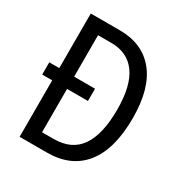

<svg xmlns="http://www.w3.org/2000/svg" viewBox="-167 -838 914 963"><g transform="rotate(30 290.0 -357.0)"><path d="M251 -714Q382 -714 454.5 -625Q527 -536 527 -365Q527 -185 453 -92.5Q379 0 240 0H82V-327H24V-398H82V-714ZM245 -638H168V-398H289V-327H168V-76H235Q339 -76 388.5 -148Q438 -220 438 -362Q438 -501 388.5 -569.5Q339 -638 245 -638Z"/></g></svg>

Font: Noto Sans Gurmukhi Condensed
Style: Regular
Weight: 400
Width: 3
Designer: Jelle Bosma - Monotype Design Team
Foundry: Monotype Imaging Inc.
Version: Version 2.004; ttfautohint (v1.8.4.7-5d5b)